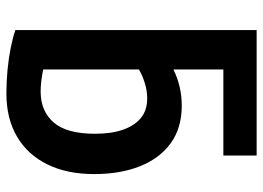

<svg xmlns="http://www.w3.org/2000/svg" viewBox="-131 -679 822 600"><g transform="rotate(90 280.0 -379.0)"><path d="M272 12Q235 12 198.5 8.5Q162 5 129.5 -1.5Q97 -8 74 -16V-770H466V-666H197V-510Q224 -523 252 -529.5Q280 -536 310 -536Q380 -536 427.5 -501.5Q475 -467 499.5 -405.5Q524 -344 524 -262Q524 -178 494 -116.5Q464 -55 407.5 -21.5Q351 12 272 12ZM266 -95Q327 -95 362.5 -135.5Q398 -176 398 -265Q398 -316 385.5 -352Q373 -388 349 -408Q325 -428 287 -428Q263 -428 238 -420Q213 -412 197 -402V-103Q216 -99 234 -97Q252 -95 266 -95Z"/></g></svg>

Font: Ubuntu Sans Mono SemiBold
Style: Regular
Weight: 600
Monospace: yes
Designer: Dalton Maag Ltd
Foundry: Dalton Maag Ltd
Version: Version 1.006